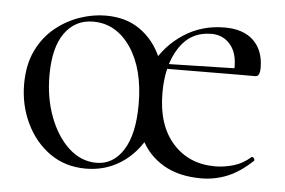

<svg xmlns="http://www.w3.org/2000/svg" viewBox="-38 -450 762 513"><g transform="rotate(5 342.5 -193.0)"><path d="M208.4 13Q153.2 13 112.1 -16Q71 -45 47.9 -93.5Q24.8 -142 24.8 -198Q24.8 -250 43.2 -288Q61.6 -326 91.8 -350.5Q122 -375 157.4 -387Q192.8 -399 226.6 -399Q281.3 -399 318.7 -372.5Q356.2 -346 375.6 -302Q395 -258 395 -207Q395 -141 370.1 -91.5Q345.3 -42 303.1 -14.5Q261 13 208.4 13ZM235.4 -5Q280.2 -5 307.3 -47.5Q334.4 -90 334.4 -170Q334.4 -265 295.4 -322.5Q256.3 -380 194.4 -380Q146.6 -380 118.4 -341Q90.2 -302 90.2 -227Q90.2 -167 109.1 -116.5Q128 -66 160.9 -35.5Q193.8 -5 235.4 -5ZM517.8 12Q457 12 416 -12.5Q374.9 -37 354.7 -78.5Q334.4 -120 334.4 -170Q334.4 -230 361.8 -281.5Q389.2 -333 437.2 -364Q485.2 -395 546 -395Q596.6 -395 623.6 -368.5Q650.6 -342 650.6 -296Q650.6 -272.6 638.6 -272.6H580.2Q585 -323.2 565.1 -349.1Q545.2 -375 512.1 -375Q456.2 -375 425.6 -328Q395 -281 395 -207Q395 -120.8 438.2 -72Q481.4 -23.2 552.2 -23.2Q575.8 -23.2 601.2 -30.5Q626.6 -37.8 646.9 -56.3Q650 -58.2 653.5 -53.8Q657 -49.4 654 -46.4Q620.8 -15 587.4 -1.5Q554 12 517.8 12ZM380.2 -271.4 379.2 -284 591.4 -289V-272.6Z"/></g></svg>

Font: Cormorant Light
Style: Regular
Weight: 300
Designer: Christian Thalmann (Catharsis Fonts)
Foundry: Catharsis Fonts
Version: Version 4.000